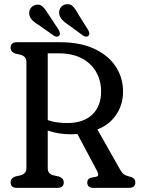

<svg xmlns="http://www.w3.org/2000/svg" viewBox="-20 -903 677 923"><path d="M571.5 -462.5Q571.5 -399 538 -350.5Q504.5 -302 448 -281L559 -85Q566.5 -72 574.2 -66Q582 -60 598 -55.5Q617 -51 623.8 -44.2Q630.5 -37.5 630.5 -26Q630.5 0 601 0H428.5Q399.5 0 399.5 -26Q399.5 -43 417 -48.5L443 -53.5Q459 -57.5 447 -80.5L352 -259Q337 -257.5 319.5 -257.5Q261 -257.5 209.5 -275.5V-95Q209.5 -68.5 233.5 -61L263 -54.5Q286.5 -46 286.5 -26Q286.5 0 256.5 0H61Q31 0 31 -26Q31 -46 53.5 -54.5L80 -60.5Q107 -68.5 107 -95V-605Q107 -631.5 80 -639.5L53.5 -645.5Q31 -654 31 -674Q31 -700 61 -700H269.5Q365.5 -700 433.2 -668.5Q501 -637 536.2 -583.2Q571.5 -529.5 571.5 -462.5ZM209.5 -646.5V-325.5Q234 -317 259.2 -314.2Q284.5 -311.5 303.5 -311.5Q380.5 -311.5 423.2 -351.8Q466 -392 466 -463.5Q466 -516 442 -557.5Q418 -599 372.8 -622.8Q327.5 -646.5 264.5 -646.5ZM357.5 -832.5 404 -758.5Q408 -750.5 409.2 -743.8Q410.5 -737 405.5 -731.5Q401 -726.5 393.5 -726.8Q386 -727 379.5 -732L307.5 -784.5Q290 -796 279.2 -807.5Q268.5 -819 265 -834Q262 -851 270.5 -864.8Q279 -878.5 295.5 -882Q317 -886.5 330.8 -872Q344.5 -857.5 357.5 -832.5ZM214 -832.5 262.5 -759Q266.5 -751.5 267.8 -744.5Q269 -737.5 265 -732Q255.5 -721.5 239 -731.5L166.5 -782.5Q148 -793 137 -803.8Q126 -814.5 121.5 -829.5Q117.5 -846.5 125.8 -860.8Q134 -875 150 -879Q171 -885 185.2 -871Q199.5 -857 214 -832.5Z"/></svg>

Font: Fraunces 144pt S100
Style: Regular
Weight: 400
Version: Version 1.000; ttfautohint (v1.8.3)